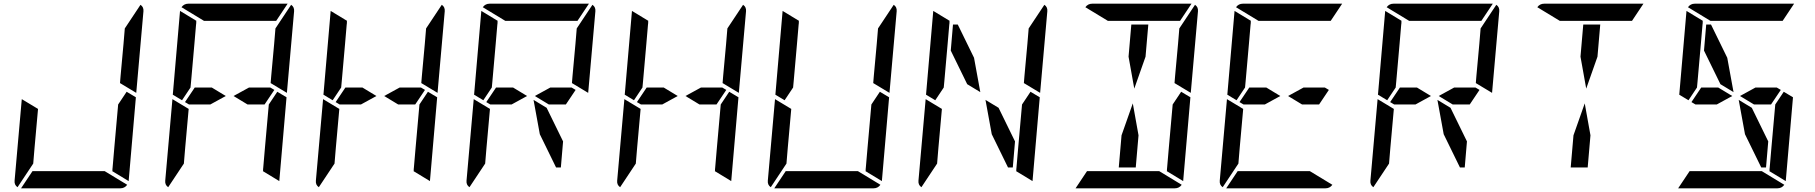

<svg xmlns="http://www.w3.org/2000/svg" viewBox="-20 -1020 9832 1040"><path d="M666 -523 716 -493 677 -41Q677 -41 677 -39L588 -93L589 -95V-103L590 -113L599 -218L620 -454ZM167 -218 160 -134 75 -6Q57 -18 59 -41L98 -483L186 -430ZM741 -994Q759 -982 757 -959L718 -517L630 -570L633 -607L649 -782L656 -866ZM547 -93 669 -19Q655 0 632 0H96Q96 0 94 0L156 -93H159H190H326H418Z M1203 -500 1119 -454H1024H1004L982 -467L1035 -546H1127ZM1444 -546 1466 -533 1413 -454H1321L1245 -500L1329 -546ZM1482 -523 1532 -493 1493 -41Q1493 -41 1493 -39L1404 -93L1405 -95V-103L1406 -113L1415 -218L1436 -454ZM983 -218 976 -134 891 -6Q873 -18 875 -41L914 -483L1002 -430ZM1557 -994Q1575 -982 1573 -959L1534 -517L1446 -570L1449 -607L1465 -782L1472 -866ZM1085 -907 963 -981Q977 -1000 1000 -1000H1536Q1536 -1000 1538 -1000L1476 -907H1473H1442H1306H1214ZM955 -959Q955 -959 955 -961L1044 -907L1043 -905V-895L1042 -887L1033 -782L1015 -578L1012 -546L966 -477L916 -507Z M2019 -500 1935 -454H1840H1820L1798 -467L1851 -546H1943ZM2260 -546 2282 -533 2229 -454H2137L2061 -500L2145 -546ZM2298 -523 2348 -493 2309 -41Q2309 -41 2309 -39L2220 -93L2221 -95V-103L2222 -113L2231 -218L2252 -454ZM1799 -218 1792 -134 1707 -6Q1689 -18 1691 -41L1730 -483L1818 -430ZM2373 -994Q2391 -982 2389 -959L2350 -517L2262 -570L2265 -607L2281 -782L2288 -866ZM1771 -959Q1771 -959 1771 -961L1860 -907L1859 -905V-895L1858 -887L1849 -782L1831 -578L1828 -546L1782 -477L1732 -507Z M2835 -500 2751 -454H2656H2636L2614 -467L2667 -546H2759ZM3076 -546 3098 -533 3045 -454H2953L2877 -500L2961 -546ZM2615 -218 2608 -134 2523 -6Q2505 -18 2507 -41L2546 -483L2634 -430ZM3189 -994Q3207 -982 3205 -959L3166 -517L3078 -570L3081 -607L3097 -782L3104 -866ZM2717 -907 2595 -981Q2609 -1000 2632 -1000H3168Q3168 -1000 3170 -1000L3108 -907H3105H3074H2938H2846ZM3030 -254 3018 -113H2992L2904 -293L2870 -479L2941 -436ZM2587 -959Q2587 -959 2587 -961L2676 -907L2675 -905V-895L2674 -887L2665 -782L2647 -578L2644 -546L2598 -477L2548 -507Z M3651 -500 3567 -454H3472H3452L3430 -467L3483 -546H3575ZM3892 -546 3914 -533 3861 -454H3769L3693 -500L3777 -546ZM3930 -523 3980 -493 3941 -41Q3941 -41 3941 -39L3852 -93L3853 -95V-103L3854 -113L3863 -218L3884 -454ZM3431 -218 3424 -134 3339 -6Q3321 -18 3323 -41L3362 -483L3450 -430ZM4005 -994Q4023 -982 4021 -959L3982 -517L3894 -570L3897 -607L3913 -782L3920 -866ZM3403 -959Q3403 -959 3403 -961L3492 -907L3491 -905V-895L3490 -887L3481 -782L3463 -578L3460 -546L3414 -477L3364 -507Z M4746 -523 4796 -493 4757 -41Q4757 -41 4757 -39L4668 -93L4669 -95V-103L4670 -113L4679 -218L4700 -454ZM4247 -218 4240 -134 4155 -6Q4137 -18 4139 -41L4178 -483L4266 -430ZM4821 -994Q4839 -982 4837 -959L4798 -517L4710 -570L4713 -607L4729 -782L4736 -866ZM4627 -93 4749 -19Q4735 0 4712 0H4176Q4176 0 4174 0L4236 -93H4239H4270H4406H4498ZM4219 -959Q4219 -959 4219 -961L4308 -907L4307 -905V-895L4306 -887L4297 -782L4279 -578L4276 -546L4230 -477L4180 -507Z M5130 -746 5142 -887H5168L5256 -707L5290 -521L5219 -564ZM5562 -523 5612 -493 5573 -41Q5573 -41 5573 -39L5484 -93L5485 -95V-103L5486 -113L5495 -218L5516 -454ZM5063 -218 5056 -134 4971 -6Q4953 -18 4955 -41L4994 -483L5082 -430ZM5637 -994Q5655 -982 5653 -959L5614 -517L5526 -570L5529 -607L5545 -782L5552 -866ZM5478 -254 5466 -113H5440L5352 -293L5318 -479L5389 -436ZM5035 -959Q5035 -959 5035 -961L5124 -907L5123 -905V-895L5122 -887L5113 -782L5095 -578L5092 -546L5046 -477L4996 -507Z M6093 -713 6108 -887H6200L6185 -713L6124 -540ZM6378 -523 6428 -493 6389 -41Q6389 -41 6389 -39L6300 -93L6301 -95V-103L6302 -113L6311 -218L6332 -454ZM6147 -287 6132 -113H6040L6055 -287L6116 -460ZM6453 -994Q6471 -982 6469 -959L6430 -517L6342 -570L6345 -607L6361 -782L6368 -866ZM5981 -907 5859 -981Q5873 -1000 5896 -1000H6432Q6432 -1000 6434 -1000L6372 -907H6369H6338H6202H6110ZM6259 -93 6381 -19Q6367 0 6344 0H5808Q5808 0 5806 0L5868 -93H5871H5902H6038H6130Z M6915 -500 6831 -454H6736H6716L6694 -467L6747 -546H6839ZM7156 -546 7178 -533 7125 -454H7033L6957 -500L7041 -546ZM6695 -218 6688 -134 6603 -6Q6585 -18 6587 -41L6626 -483L6714 -430ZM6797 -907 6675 -981Q6689 -1000 6712 -1000H7248Q7248 -1000 7250 -1000L7188 -907H7185H7154H7018H6926ZM7075 -93 7197 -19Q7183 0 7160 0H6624Q6624 0 6622 0L6684 -93H6687H6718H6854H6946ZM6667 -959Q6667 -959 6667 -961L6756 -907L6755 -905V-895L6754 -887L6745 -782L6727 -578L6724 -546L6678 -477L6628 -507Z M7731 -500 7647 -454H7552H7532L7510 -467L7563 -546H7655ZM7972 -546 7994 -533 7941 -454H7849L7773 -500L7857 -546ZM7511 -218 7504 -134 7419 -6Q7401 -18 7403 -41L7442 -483L7530 -430ZM8085 -994Q8103 -982 8101 -959L8062 -517L7974 -570L7977 -607L7993 -782L8000 -866ZM7613 -907 7491 -981Q7505 -1000 7528 -1000H8064Q8064 -1000 8066 -1000L8004 -907H8001H7970H7834H7742ZM7926 -254 7914 -113H7888L7800 -293L7766 -479L7837 -436ZM7483 -959Q7483 -959 7483 -961L7572 -907L7571 -905V-895L7570 -887L7561 -782L7543 -578L7540 -546L7494 -477L7444 -507Z M8541 -713 8556 -887H8648L8633 -713L8572 -540ZM8595 -287 8580 -113H8488L8503 -287L8564 -460ZM8429 -907 8307 -981Q8321 -1000 8344 -1000H8880Q8880 -1000 8882 -1000L8820 -907H8817H8786H8650H8558Z M9363 -500 9279 -454H9184H9164L9142 -467L9195 -546H9287ZM9604 -546 9626 -533 9573 -454H9481L9405 -500L9489 -546ZM9210 -746 9222 -887H9248L9336 -707L9370 -521L9299 -564ZM9642 -523 9692 -493 9653 -41Q9653 -41 9653 -39L9564 -93L9565 -95V-103L9566 -113L9575 -218L9596 -454ZM9245 -907 9123 -981Q9137 -1000 9160 -1000H9696Q9696 -1000 9698 -1000L9636 -907H9633H9602H9466H9374ZM9523 -93 9645 -19Q9631 0 9608 0H9072Q9072 0 9070 0L9132 -93H9135H9166H9302H9394ZM9558 -254 9546 -113H9520L9432 -293L9398 -479L9469 -436ZM9115 -959Q9115 -959 9115 -961L9204 -907L9203 -905V-895L9202 -887L9193 -782L9175 -578L9172 -546L9126 -477L9076 -507Z"/></svg>

Font: DSEG14 Modern
Style: Italic
Weight: 400
Italic angle: -5°
Designer: Keshikan(Twitter:@keshinomi_88pro)
Version: Version 0.46